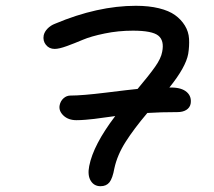

<svg xmlns="http://www.w3.org/2000/svg" viewBox="-20 -643 740 663"><path d="M327.1 0Q304.7 0 293.2 -19Q281.7 -38.1 288.1 -69.8Q302.2 -142.6 377.9 -242.2Q365.2 -240.7 341.6 -237.3Q317.9 -233.9 305.4 -232.4Q293 -231 275.9 -229.5Q258.8 -228 244.1 -228Q215.8 -228 199 -244.1Q182.1 -260.3 186 -279.8Q189 -294.4 199.5 -303.7Q210 -313 223.1 -313Q263.7 -313 346.4 -323.2Q429.2 -333.5 455.1 -335.9Q495.1 -383.3 515.6 -412.4Q536.1 -441.4 540 -463.9Q547.9 -502.9 526.6 -520Q505.4 -537.1 439 -537.1Q388.2 -537.1 341.1 -527.3Q293.9 -517.6 265.9 -505.6Q237.8 -493.7 210.9 -483.9Q184.1 -474.1 168.9 -474.1Q149.9 -474.1 138.7 -488Q127.4 -502 130.9 -521Q133.8 -533.7 144.3 -544.4Q154.8 -555.2 169.9 -561Q316.9 -623 449.2 -623Q494.1 -623 528.8 -614.5Q563.5 -606 584.5 -590.8Q605.5 -575.7 618.4 -554.7Q631.3 -533.7 632.8 -509Q634.3 -484.4 629.9 -457Q621.6 -411.1 564.9 -340.8H570.8Q606.9 -340.8 624.8 -325.2Q642.6 -309.6 638.2 -284.2Q635.3 -271 623.3 -263.4Q611.3 -255.9 592.8 -255.9Q534.7 -255.9 488.8 -252.9Q442.4 -198.2 413.6 -152.8Q384.8 -107.4 375 -62Q368.7 -26.9 357.9 -13.4Q347.2 0 327.1 0Z"/></svg>

Font: Shantell Sans Irregular Bouncy
Style: Italic
Weight: 400
Italic angle: -11.31°
Designer: Stephen Nixon, Anya Danilova, Shantell Martin
Foundry: Arrow Type
Version: Version 1.006;[9816181b4]